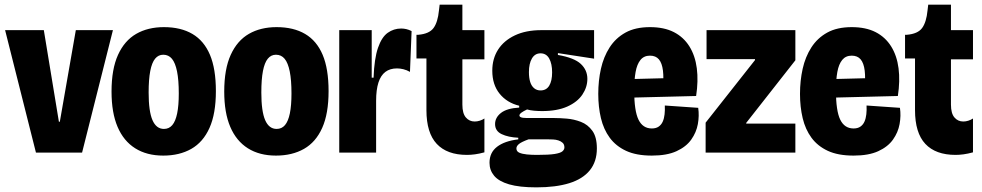

<svg xmlns="http://www.w3.org/2000/svg" viewBox="-20 -658 4234 828"><path d="M135 0 2 -528H169L234 -133H238L307 -528H467L334 0Z M684 13Q613 13 563 -18.5Q513 -50 487 -111Q461 -172 461 -263Q461 -360 489 -421.5Q517 -483 567.5 -512Q618 -541 687 -541Q760 -541 810 -511.5Q860 -482 885.5 -421.5Q911 -361 911 -265Q911 -168 883.5 -106.5Q856 -45 805 -16Q754 13 684 13ZM687 -102Q709 -102 723 -118.5Q737 -135 744 -169Q751 -203 751 -255Q751 -313 743.5 -350Q736 -387 721.5 -404.5Q707 -422 684 -422Q663 -422 649 -405Q635 -388 628 -352Q621 -316 621 -259Q621 -178 637.5 -140Q654 -102 687 -102Z M1170 13Q1099 13 1049 -18.5Q999 -50 973 -111Q947 -172 947 -263Q947 -360 975 -421.5Q1003 -483 1053.5 -512Q1104 -541 1173 -541Q1246 -541 1296 -511.5Q1346 -482 1371.5 -421.5Q1397 -361 1397 -265Q1397 -168 1369.5 -106.5Q1342 -45 1291 -16Q1240 13 1170 13ZM1173 -102Q1195 -102 1209 -118.5Q1223 -135 1230 -169Q1237 -203 1237 -255Q1237 -313 1229.5 -350Q1222 -387 1207.5 -404.5Q1193 -422 1170 -422Q1149 -422 1135 -405Q1121 -388 1114 -352Q1107 -316 1107 -259Q1107 -178 1123.5 -140Q1140 -102 1173 -102Z M1443 0V-292V-528H1583V-323H1591Q1594 -405 1610 -451.5Q1626 -498 1652 -516.5Q1678 -535 1710 -535Q1721 -535 1732 -532.5Q1743 -530 1755 -524L1748 -348Q1734 -356 1719.5 -359.5Q1705 -363 1692 -363Q1662 -363 1642 -348Q1622 -333 1612 -302Q1602 -271 1602 -223V0Z M1994 10Q1908 10 1863.5 -37.5Q1819 -85 1819 -183V-406H1776V-508H1784Q1831 -512 1849.5 -537Q1868 -562 1873 -613L1876 -638H1974V-528H2069V-402H1974V-207Q1974 -169 1989 -151.5Q2004 -134 2027 -134Q2038 -134 2049 -137.5Q2060 -141 2069 -147V-1Q2047 5 2028.5 7.5Q2010 10 1994 10Z M2293 150Q2220 150 2175.5 137Q2131 124 2111 100Q2091 76 2091 44Q2091 0 2123.5 -25Q2156 -50 2215 -57V-64Q2172 -66 2143.5 -79.5Q2115 -93 2115 -123Q2115 -151 2140.5 -171Q2166 -191 2219 -194V-202Q2166 -215 2134.5 -254Q2103 -293 2103 -353Q2103 -405 2128 -444Q2153 -483 2200.5 -505.5Q2248 -528 2315 -528H2542V-405L2386 -429V-421Q2456 -409 2484.5 -382.5Q2513 -356 2513 -318Q2513 -282 2491.5 -250Q2470 -218 2426.5 -198.5Q2383 -179 2318 -179Q2302 -179 2284 -180.5Q2266 -182 2253 -186Q2238 -179 2229 -172.5Q2220 -166 2220 -160Q2220 -156 2224 -153.5Q2228 -151 2235.5 -150Q2243 -149 2253 -149H2371Q2393 -149 2424 -146.5Q2455 -144 2485 -132.5Q2515 -121 2534.5 -94Q2554 -67 2554 -18Q2554 39 2523.5 76.5Q2493 114 2435 132Q2377 150 2293 150ZM2296 10Q2347 10 2372 6Q2397 2 2405.5 -5.5Q2414 -13 2414 -22Q2414 -35 2406.5 -42Q2399 -49 2388 -52.5Q2377 -56 2365.5 -56.5Q2354 -57 2347 -57H2259Q2229 -46 2218 -37Q2207 -28 2207 -18Q2207 -5 2219.5 0.5Q2232 6 2252 8Q2272 10 2296 10ZM2311 -268Q2336 -268 2348.5 -288.5Q2361 -309 2361 -346Q2361 -383 2348.5 -405.5Q2336 -428 2311 -428Q2287 -428 2274 -406Q2261 -384 2261 -347Q2261 -322 2266.5 -304.5Q2272 -287 2283.5 -277.5Q2295 -268 2311 -268Z M2791 13Q2724 13 2680 -7.5Q2636 -28 2609.5 -64Q2583 -100 2571.5 -148.5Q2560 -197 2560 -253Q2560 -310 2571.5 -361.5Q2583 -413 2609 -453.5Q2635 -494 2677.5 -517.5Q2720 -541 2783 -541Q2844 -541 2886 -519.5Q2928 -498 2953 -458Q2978 -418 2985 -363.5Q2992 -309 2982 -244L2662 -236V-316L2855 -321L2838 -271Q2843 -321 2839 -353.5Q2835 -386 2821.5 -402Q2808 -418 2783 -418Q2757 -418 2742 -399.5Q2727 -381 2721 -347.5Q2715 -314 2715 -268Q2715 -180 2733.5 -142Q2752 -104 2791 -104Q2809 -104 2820.5 -112Q2832 -120 2838 -133.5Q2844 -147 2846 -165Q2848 -183 2847 -203L2991 -193Q2996 -159 2989.5 -123Q2983 -87 2961 -56Q2939 -25 2897.5 -6Q2856 13 2791 13Z M3023 0V-129L3236 -399V-403H3027V-528H3410V-398L3198 -128V-125H3410V0Z M3661 13Q3594 13 3550 -7.5Q3506 -28 3479.5 -64Q3453 -100 3441.5 -148.5Q3430 -197 3430 -253Q3430 -310 3441.5 -361.5Q3453 -413 3479 -453.5Q3505 -494 3547.5 -517.5Q3590 -541 3653 -541Q3714 -541 3756 -519.5Q3798 -498 3823 -458Q3848 -418 3855 -363.5Q3862 -309 3852 -244L3532 -236V-316L3725 -321L3708 -271Q3713 -321 3709 -353.5Q3705 -386 3691.5 -402Q3678 -418 3653 -418Q3627 -418 3612 -399.5Q3597 -381 3591 -347.5Q3585 -314 3585 -268Q3585 -180 3603.5 -142Q3622 -104 3661 -104Q3679 -104 3690.5 -112Q3702 -120 3708 -133.5Q3714 -147 3716 -165Q3718 -183 3717 -203L3861 -193Q3866 -159 3859.5 -123Q3853 -87 3831 -56Q3809 -25 3767.5 -6Q3726 13 3661 13Z M4101 10Q4015 10 3970.5 -37.5Q3926 -85 3926 -183V-406H3883V-508H3891Q3938 -512 3956.5 -537Q3975 -562 3980 -613L3983 -638H4081V-528H4176V-402H4081V-207Q4081 -169 4096 -151.5Q4111 -134 4134 -134Q4145 -134 4156 -137.5Q4167 -141 4176 -147V-1Q4154 5 4135.5 7.5Q4117 10 4101 10Z"/></svg>

Font: Bricolage Grotesque 96pt ExtraBold SemiCondensed
Style: Regular
Weight: 800
Width: 4
Version: Version 1.001;gftools[0.9.33.dev8+g029e19f]